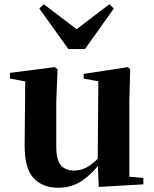

<svg xmlns="http://www.w3.org/2000/svg" viewBox="-20 -867 725 904"><path d="M254 17Q180 17 137.5 -29Q95 -75 96 -188L99 -501L130 -478L27 -497V-524L238 -551L251 -541L245 -391V-176Q245 -113 267 -88.5Q289 -64 328 -64Q370 -64 406.5 -90.5Q443 -117 471 -157L507 -103H454Q417 -51 367.5 -17Q318 17 254 17ZM445 13 440 -108V-111L443 -484L374 -497V-519L582 -551L593 -541L589 -391V-35L655 -29V1ZM186 -847 380 -700H302L495 -847L516 -827L380 -636H302L165 -827Z"/></svg>

Font: Noto Serif TC ExtraBold
Style: Regular
Weight: 800
Designer: Ryoko NISHIZUKA 西塚涼子 (kana & ideographs); Frank Grießhammer (Latin, Greek & Cyrillic); Wenlong ZHANG 张文龙 (bopomofo); San
Foundry: Adobe
Version: Version 2.002-H1;hotconv 1.1.0;makeotfexe 2.6.0